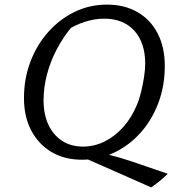

<svg xmlns="http://www.w3.org/2000/svg" viewBox="-20 -684 791 833"><path d="M636 129 323 -9 361 -32Q411 -23 455 -12Q499 -1 550 16L708 70Q689 88 672 102Q655 116 636 129ZM336 9Q260 9 203.5 -24.5Q147 -58 115.5 -118Q84 -178 84 -258Q84 -343 112 -416.5Q140 -490 189.5 -545.5Q239 -601 304 -632.5Q369 -664 444 -664Q520 -664 576.5 -631.5Q633 -599 664 -539Q695 -479 695 -398Q695 -312 667.5 -238.5Q640 -165 591 -109.5Q542 -54 476.5 -22.5Q411 9 336 9ZM340 -48Q389 -48 433.5 -70Q478 -92 514.5 -132.5Q551 -173 574 -229Q585 -255 592.5 -286.5Q600 -318 605 -350Q610 -382 610 -407Q610 -499 562.5 -551Q515 -603 432 -603Q391 -603 348.5 -589.5Q306 -576 264 -549L295 -572Q256 -526 227.5 -472.5Q199 -419 184 -361.5Q169 -304 169 -249Q169 -188 190 -143Q211 -98 249.5 -73Q288 -48 340 -48Z"/></svg>

Font: Piazzolla Thin
Style: Italic
Weight: 400
Italic angle: -11.3°
Version: Version 2.005